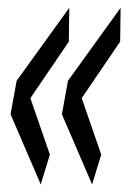

<svg xmlns="http://www.w3.org/2000/svg" viewBox="-20 -520 334 500"><path d="M86.1 -39.7 7.5 -222.4 23.3 -309.6 160.4 -499.7 159.2 -411.5 59.1 -264.4 109.9 -117.4ZM219.8 -39.7 141.2 -222.4 157 -309.6 294.1 -499.7 292.9 -411.5 192.8 -264.4 243.6 -117.4Z"/></svg>

Font: Georama
Style: Italic
Weight: 400
Width: 2
Italic angle: -9°
Designer: Jean-Baptiste Levee
Foundry: Production Type
Version: Version 1.000